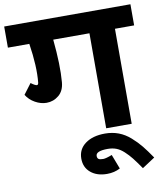

<svg xmlns="http://www.w3.org/2000/svg" viewBox="-129 -709 880 1035"><g transform="rotate(-10 310.5 -192.0)"><path d="M-35.2 -632.8H655.8V-517.1H550.8V2.9H411.1V-517.1H212.9Q227.1 -375 219.2 -283.2Q215.3 -236.3 186 -212.2Q156.7 -188 119.1 -188Q87.9 -188 56.9 -205.3Q25.9 -222.7 8.8 -251L51.8 -308.1Q74.7 -291 84 -291Q91.3 -291 92.8 -303.2Q101.6 -390.1 82 -517.1H-35.2Z M638.7 203.1 568.8 249Q542.5 210.9 525.4 189.2Q508.3 167.5 487.5 148.4Q466.8 129.4 446 121.6Q425.3 113.8 399.4 113.8Q334.5 113.8 334.5 141.1Q334.5 153.3 341.6 158.2Q348.6 163.1 366.7 163.1Q381.8 163.1 415.5 149.9L445.8 229Q414.1 246.1 373.5 246.1Q318.4 246.1 284.4 217.5Q250.5 189 250.5 141.1Q250.5 89.8 291.3 59.8Q332 29.8 399.4 29.8Q439.5 29.8 473.6 42.7Q507.8 55.7 537.6 82Q567.4 108.4 589.1 135.3Q610.8 162.1 638.7 203.1Z"/></g></svg>

Font: LT Superior
Style: Bold
Weight: 400
Designer: Daniel Lyons
Foundry: LyonsType
Version: Version 1.000